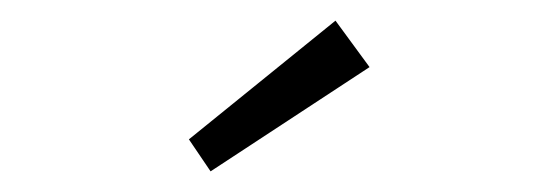

<svg xmlns="http://www.w3.org/2000/svg" viewBox="-20 -764 540 186"><path d="M184 -598 163 -629 305 -744 338 -699Z"/></svg>

Font: Lexend Mega ExtraLight
Style: Regular
Weight: 250
Version: Version 1.007